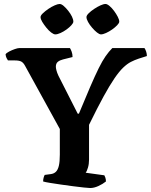

<svg xmlns="http://www.w3.org/2000/svg" viewBox="-20 -946 759 966"><path d="M434 0Q426 0 402.5 -2.5Q379 -5 348 -9Q317 -13 286 -17.5Q255 -22 230.5 -26Q206 -30 197 -33Q197 -43 199.5 -52Q202 -61 205 -66L235 -70Q251 -72 261 -81.5Q271 -91 276 -111.5Q281 -132 281 -168V-297L106 -615Q98 -630 87.5 -636Q77 -642 54 -642H20Q17 -646 13 -654Q9 -662 8 -673Q13 -680 26.5 -687Q40 -694 54.5 -699Q69 -704 76 -704H332Q336 -698 340.5 -686Q345 -674 345 -659L297 -647Q281 -643 271 -635Q261 -627 261 -610Q261 -604 264 -592Q267 -580 274 -565L371 -374H377Q410 -454 434 -509.5Q458 -565 476.5 -602.5Q495 -640 511.5 -663.5Q528 -687 545 -704H707Q712 -697 715.5 -686Q719 -675 719 -664L678 -651Q657 -644 638.5 -634.5Q620 -625 600 -606Q580 -587 556 -552Q532 -517 501 -460.5Q470 -404 428 -318V-143Q428 -121 422.5 -102.5Q417 -84 411 -77L505 -64Q507 -61 510 -52.5Q513 -44 513 -33Q497 -20 475 -10Q453 0 434 0ZM488 -773Q480 -773 468 -782.5Q456 -792 443.5 -806.5Q431 -821 423 -835.5Q415 -850 415 -860Q415 -868 426 -879Q437 -890 453.5 -901Q470 -912 485.5 -919Q501 -926 511 -926Q519 -926 531 -916Q543 -906 554 -891Q565 -876 572.5 -861.5Q580 -847 580 -837Q580 -830 569.5 -819Q559 -808 544 -797.5Q529 -787 513.5 -780Q498 -773 488 -773ZM258 -773Q250 -773 237.5 -782.5Q225 -792 213 -807Q201 -822 192.5 -836Q184 -850 184 -860Q184 -868 195.5 -879Q207 -890 223 -901Q239 -912 255 -919Q271 -926 280 -926Q289 -926 300.5 -916Q312 -906 323.5 -891.5Q335 -877 342 -862.5Q349 -848 349 -837Q349 -830 339 -819Q329 -808 314.5 -797.5Q300 -787 284.5 -780Q269 -773 258 -773Z"/></svg>

Font: Texturina 12pt
Style: Bold
Weight: 700
Designer: Guillermo Torres Carreño
Foundry: Omnibus-Type
Version: Version 1.002